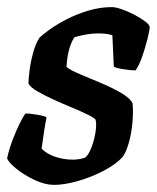

<svg xmlns="http://www.w3.org/2000/svg" viewBox="-28 -520 441 540"><path d="M124 0Q99 0 70 -13.5Q41 -27 18.5 -45Q-4 -63 -8 -75Q-2 -102 8 -128Q18 -154 28 -174Q38 -194 44 -201Q55 -201 76 -197.5Q97 -194 103 -190Q100 -176 96 -150.5Q92 -125 89 -102Q102 -88 126 -79.5Q150 -71 177 -71Q185 -71 195 -72.5Q205 -74 212 -77Q222 -86 229.5 -106Q237 -126 240.5 -147.5Q244 -169 241 -183Q238 -188 220 -197Q202 -206 175.5 -217Q149 -228 122.5 -240Q96 -252 76.5 -263.5Q57 -275 52 -285Q52 -297 55 -321Q58 -345 65 -371Q72 -397 83 -414Q91 -422 111 -436.5Q131 -451 159 -465.5Q187 -480 220 -490Q253 -500 287 -500Q297 -500 314.5 -494Q332 -488 350 -478.5Q368 -469 380.5 -459.5Q393 -450 393 -444Q393 -436 387 -411.5Q381 -387 372 -361Q363 -335 353 -322Q340 -322 318 -325.5Q296 -329 292 -333Q291 -355 290 -379Q289 -403 288 -421Q272 -426 250 -426Q229 -426 209 -422Q189 -418 181 -415Q162 -385 159 -332Q169 -323 196.5 -311.5Q224 -300 256 -286.5Q288 -273 313 -258.5Q338 -244 345 -229Q347 -204 344.5 -175.5Q342 -147 335 -121Q328 -95 318 -80Q300 -59 265 -40.5Q230 -22 191.5 -11Q153 0 124 0Z"/></svg>

Font: Texturina 72pt 72pt Regular
Style: Bold Italic
Weight: 700
Italic angle: -11°
Designer: Guillermo Torres Carreño
Foundry: Omnibus-Type
Version: Version 1.002; ttfautohint (v1.8.3)